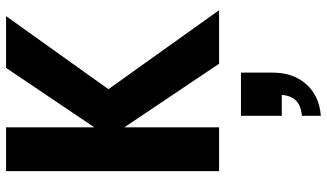

<svg xmlns="http://www.w3.org/2000/svg" viewBox="-248 -512 1104 649"><g transform="rotate(-90 304.5 -188.0)"><path d="M50 0V-720H198V0ZM166 -374 399 -720H574L327 -374ZM413 0 162 -374H327L594 0ZM237 344V280Q273 277 290.5 258Q308 239 308 201L359 212H237V74H383V182Q383 251 343.5 295Q304 339 237 344Z"/></g></svg>

Font: Instrument Sans SemiCondensed
Style: Bold
Weight: 700
Width: 4
Designer: Rodrigo Fuenzalida
Foundry: fragTYPE
Version: Version 1.000;gftools[0.9.28]